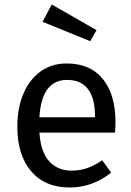

<svg xmlns="http://www.w3.org/2000/svg" viewBox="-20 -821 584 853"><path d="M491 -232H155Q161 -145 199 -104Q237 -63 297 -63Q335 -63 367 -74Q399 -85 434 -109L474 -54Q390 12 290 12Q180 12 118.5 -60Q57 -132 57 -258Q57 -340 83.5 -403.5Q110 -467 159.5 -503Q209 -539 276 -539Q381 -539 437 -470Q493 -401 493 -279Q493 -256 491 -232ZM402 -306Q402 -384 371 -425Q340 -466 278 -466Q165 -466 155 -300H402ZM409 -687 381 -638 169 -724 210 -801Z"/></svg>

Font: Statis Sans
Style: Regular
Weight: 400
Designer: bBox Type GmbH
Foundry: bBox Type GmbH
Version: Version 1.000